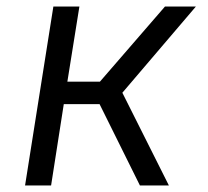

<svg xmlns="http://www.w3.org/2000/svg" viewBox="-20 -570 640 590"><path d="M57 0H137L176 -250H286L410 0H499L356 -285L582 -550H487L287 -319H187L224 -550H144Z"/></svg>

Font: JetBrains Mono Light
Style: Italic
Weight: 336
Italic angle: -9°
Monospace: yes
Designer: Philipp Nurullin, Konstantin Bulenkov
Foundry: JetBrains
Version: Version 2.305